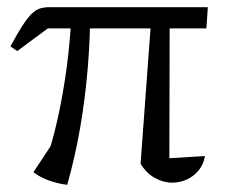

<svg xmlns="http://www.w3.org/2000/svg" viewBox="-20 -504 626 534"><path d="M371 -49 403 -484H452L451 -64L550 -70Q546 -46 532 -29.5Q518 -13 499 -4.5Q480 4 459 4Q434 4 410 -9.5Q386 -23 371 -49ZM167 10Q142 7 117.5 -1.5Q93 -10 73 -25L152 -145L105 -48Q124 -102 139.5 -170Q155 -238 165.5 -316.5Q176 -395 180 -484H231Q231 -398 224 -314Q217 -230 203 -149Q189 -68 167 10ZM28 -362 9 -375Q29 -412 43 -433.5Q57 -455 68.5 -466Q80 -477 91.5 -480.5Q103 -484 117 -484H558L554 -425H113Z"/></svg>

Font: Piazzolla 24pt
Style: Regular
Weight: 400
Designer: Juan Pablo del Peral
Foundry: Huerta Tipografica
Version: Version 2.005